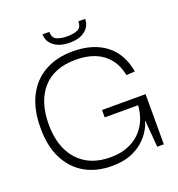

<svg xmlns="http://www.w3.org/2000/svg" viewBox="-129 -807 862 928"><g transform="rotate(-20 301.5 -343.5)"><path d="M291 13Q210 13 151 -21.5Q92 -56 59.5 -121.5Q27 -187 28 -279Q28 -372 61 -438Q94 -504 155.5 -538.5Q217 -573 300 -573Q403 -573 468 -524Q533 -475 550 -379L506 -376Q495 -429 467 -463Q439 -497 397 -513.5Q355 -530 300 -530Q188 -530 129.5 -463.5Q71 -397 71 -281Q71 -162 131.5 -95.5Q192 -29 299 -29Q358 -29 403.5 -51.5Q449 -74 476.5 -116.5Q504 -159 509 -220H337V-258H561V0H527L516 -137H514Q509 -116 493.5 -90Q478 -64 451.5 -40.5Q425 -17 385.5 -2Q346 13 291 13ZM303 -617Q252 -617 222 -640Q192 -663 192 -700H227Q227 -668 249 -659Q271 -650 302 -650Q332 -650 354 -658.5Q376 -667 376 -700H411Q411 -663 382.5 -640Q354 -617 303 -617Z"/></g></svg>

Font: Darker Grotesque Light
Style: Regular
Weight: 400
Version: Version 1.000;gftools[0.9.28]